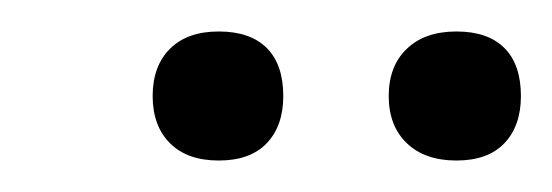

<svg xmlns="http://www.w3.org/2000/svg" viewBox="-20 -580 351 122"><path d="M227 -519Q227 -538 238.5 -549Q250 -560 270 -560Q290 -560 300.5 -549.5Q311 -539 311 -519Q311 -500 300.5 -489Q290 -478 270 -478Q250 -478 238.5 -489Q227 -500 227 -519ZM77 -519Q77 -538 88 -549Q99 -560 119 -560Q139 -560 149.5 -549.5Q160 -539 160 -519Q160 -500 149.5 -489Q139 -478 119 -478Q99 -478 88 -489Q77 -500 77 -519Z"/></svg>

Font: Cormorant Infant
Style: Italic
Weight: 400
Italic angle: -10°
Designer: Christian Thalmann (Catharsis Fonts)
Foundry: Catharsis Fonts
Version: Version 4.000